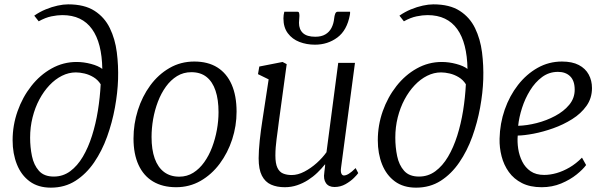

<svg xmlns="http://www.w3.org/2000/svg" viewBox="-20 -851 2790 883"><path d="M214 12Q155.5 12 116.5 -16.8Q77.5 -45.5 57.8 -95Q38 -144.5 38 -206Q38 -275 60.8 -339.5Q83.5 -404 123.8 -455.2Q164 -506.5 217.5 -536.2Q271 -566 332 -566Q365 -566 398.8 -557Q432.5 -548 450.5 -534Q449.5 -593.5 437.8 -639.5Q426 -685.5 403.2 -717.2Q380.5 -749 346.5 -765.2Q312.5 -781.5 266.5 -781.5Q244 -781.5 216.2 -775.8Q188.5 -770 158 -753L137.5 -779Q162.5 -796.5 190.5 -808Q218.5 -819.5 245 -825.2Q271.5 -831 293.5 -831Q368.5 -831 414.8 -801.2Q461 -771.5 485.2 -721.5Q509.5 -671.5 517.2 -610.5Q525 -549.5 523 -486.5Q521 -424.5 508.5 -356Q496 -287.5 472.5 -222.2Q449 -157 412.8 -104Q376.5 -51 327.2 -19.5Q278 12 214 12ZM227.5 -39Q269.5 -39 302.8 -63.5Q336 -88 361 -130.2Q386 -172.5 403.2 -227Q420.5 -281.5 430.2 -342.2Q440 -403 443 -463.5Q430 -484 410 -496Q390 -508 368.5 -513Q347 -518 329 -518Q296 -518 265 -502.5Q234 -487 207.5 -459Q181 -431 161 -393.5Q141 -356 129.8 -311.2Q118.5 -266.5 118.5 -218Q118.5 -174 127 -133Q135.5 -92 159 -65.5Q182.5 -39 227.5 -39Z M873.5 -568Q936.5 -568 979.8 -540.8Q1023 -513.5 1045.5 -462Q1068 -410.5 1068 -337.5Q1068 -272 1047.8 -210Q1027.5 -148 990.5 -98.2Q953.5 -48.5 902.5 -19.2Q851.5 10 790 10Q728 10 684 -16.2Q640 -42.5 617 -92.8Q594 -143 594 -214Q594 -281 614 -344.2Q634 -407.5 671 -458Q708 -508.5 759.5 -538.2Q811 -568 873.5 -568ZM860 -519Q823.5 -519 794.2 -501Q765 -483 743 -452.5Q721 -422 706.2 -383.2Q691.5 -344.5 684.2 -302.8Q677 -261 677 -221Q677 -163 691.5 -122.2Q706 -81.5 734.5 -60Q763 -38.5 804.5 -38.5Q840 -38.5 868.8 -56.5Q897.5 -74.5 919.2 -105Q941 -135.5 955.5 -174Q970 -212.5 977.5 -254Q985 -295.5 985 -335Q985 -393 971.2 -434Q957.5 -475 930 -497Q902.5 -519 860 -519Z M1289.5 10Q1253.5 10 1226.5 -2Q1199.5 -14 1184.5 -43Q1169.5 -72 1169.5 -123Q1169.5 -140.5 1170.8 -161.2Q1172 -182 1174.5 -205Q1177 -228 1180 -251.2Q1183 -274.5 1186.5 -296L1215.5 -486L1166.5 -510L1172.5 -545L1279.5 -566L1298.5 -556L1262.5 -292Q1260 -270.5 1257.2 -250.5Q1254.5 -230.5 1252 -211.5Q1249.5 -192.5 1248 -173.8Q1246.5 -155 1246.5 -136Q1246.5 -99 1255.8 -79.5Q1265 -60 1282 -53Q1299 -46 1321.5 -46Q1350 -46 1380 -61.8Q1410 -77.5 1436.8 -101.5Q1463.5 -125.5 1481.5 -151L1535.5 -562H1612.5L1548.5 -80Q1546 -61.5 1550 -52.8Q1554 -44 1561.5 -44Q1571.5 -44 1584.5 -52Q1597.5 -60 1615.5 -78L1627.5 -55Q1623.5 -48.5 1608 -33Q1592.5 -17.5 1569.2 -4.2Q1546 9 1518.5 9Q1491.5 9 1479 -9Q1466.5 -27 1471.5 -57Q1471.5 -58.5 1472 -62.5Q1472.5 -66.5 1473.2 -72Q1474 -77.5 1474.5 -83.2Q1475 -89 1475.5 -94L1474.5 -95Q1459 -75.5 1439.5 -56.8Q1420 -38 1396.5 -23Q1373 -8 1346.2 1Q1319.5 10 1289.5 10ZM1348 -797Q1354 -797 1355.5 -791.5Q1357 -786 1357 -778Q1357 -771 1356 -762Q1355 -753 1355 -746Q1355 -716 1373.2 -699Q1391.5 -682 1430 -682Q1458 -682 1476.2 -692.8Q1494.5 -703.5 1504.5 -722.8Q1514.5 -742 1517 -767.5Q1518 -778 1521.5 -787.5Q1525 -797 1533 -797H1590Q1590 -793.5 1590 -790Q1590 -786.5 1589 -782.5Q1576 -711.5 1531.5 -678.5Q1487 -645.5 1428.5 -645.5Q1390 -645.5 1357 -658.2Q1324 -671 1303.8 -698Q1283.5 -725 1283.5 -766.5Q1283.5 -774 1284.5 -781.8Q1285.5 -789.5 1287.5 -797Z M1893.5 12Q1835 12 1796 -16.8Q1757 -45.5 1737.2 -95Q1717.5 -144.5 1717.5 -206Q1717.5 -275 1740.2 -339.5Q1763 -404 1803.2 -455.2Q1843.5 -506.5 1897 -536.2Q1950.5 -566 2011.5 -566Q2044.5 -566 2078.2 -557Q2112 -548 2130 -534Q2129 -593.5 2117.2 -639.5Q2105.5 -685.5 2082.8 -717.2Q2060 -749 2026 -765.2Q1992 -781.5 1946 -781.5Q1923.5 -781.5 1895.8 -775.8Q1868 -770 1837.5 -753L1817 -779Q1842 -796.5 1870 -808Q1898 -819.5 1924.5 -825.2Q1951 -831 1973 -831Q2048 -831 2094.2 -801.2Q2140.5 -771.5 2164.8 -721.5Q2189 -671.5 2196.8 -610.5Q2204.5 -549.5 2202.5 -486.5Q2200.5 -424.5 2188 -356Q2175.5 -287.5 2152 -222.2Q2128.5 -157 2092.2 -104Q2056 -51 2006.8 -19.5Q1957.5 12 1893.5 12ZM1907 -39Q1949 -39 1982.2 -63.5Q2015.5 -88 2040.5 -130.2Q2065.5 -172.5 2082.8 -227Q2100 -281.5 2109.8 -342.2Q2119.5 -403 2122.5 -463.5Q2109.5 -484 2089.5 -496Q2069.5 -508 2048 -513Q2026.5 -518 2008.5 -518Q1975.5 -518 1944.5 -502.5Q1913.5 -487 1887 -459Q1860.5 -431 1840.5 -393.5Q1820.5 -356 1809.2 -311.2Q1798 -266.5 1798 -218Q1798 -174 1806.5 -133Q1815 -92 1838.5 -65.5Q1862 -39 1907 -39Z M2675.5 -92Q2661.5 -72.5 2631.8 -48.5Q2602 -24.5 2560.8 -7.2Q2519.5 10 2471 10Q2418 10 2380.5 -9Q2343 -28 2320 -60.2Q2297 -92.5 2286.8 -132.2Q2276.5 -172 2277.5 -213Q2279 -283 2301.2 -346.8Q2323.5 -410.5 2362.2 -460.2Q2401 -510 2452.5 -539Q2504 -568 2564.5 -568Q2611.5 -568 2642 -552Q2672.5 -536 2687.5 -508.2Q2702.5 -480.5 2702.5 -446Q2702.5 -399.5 2677.2 -364Q2652 -328.5 2611.2 -303Q2570.5 -277.5 2524 -261Q2477.5 -244.5 2434 -236.2Q2390.5 -228 2361 -227.5Q2358.5 -198.5 2363.2 -167Q2368 -135.5 2381.8 -108Q2395.5 -80.5 2420.2 -63.5Q2445 -46.5 2482.5 -46.5Q2510 -46.5 2539.8 -55Q2569.5 -63.5 2599.5 -81Q2629.5 -98.5 2656.5 -126ZM2546 -520.5Q2505.5 -520.5 2473.2 -496.8Q2441 -473 2417.8 -435.2Q2394.5 -397.5 2380.8 -354.5Q2367 -311.5 2363 -272.5Q2403 -273.5 2448.2 -285Q2493.5 -296.5 2533.2 -317.8Q2573 -339 2598 -369.2Q2623 -399.5 2623 -438.5Q2623 -479.5 2602.2 -500Q2581.5 -520.5 2546 -520.5Z"/></svg>

Font: Merriweather 7pt Light
Style: Italic
Weight: 300
Italic angle: -7.8°
Designer: Eben Sorkin
Foundry: Eben Sorkin
Version: Version 2.200;gftools[0.9.31]